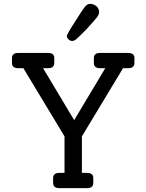

<svg xmlns="http://www.w3.org/2000/svg" viewBox="-20 -974 758 994"><path d="M354 -762Q343 -762 334.5 -770.5Q326 -779 326 -788Q326 -797 375 -872Q409 -927 421 -940.5Q433 -954 446 -954Q465 -954 479 -942Q493 -930 493 -911Q493 -899 482 -884.5Q471 -870 430 -825Q389 -783 376.5 -772.5Q364 -762 354 -762ZM643 -700Q676 -700 676 -673V-648Q676 -621 643 -621H617L404 -268V-79H430Q463 -79 463 -52V-27Q463 0 430 0H288Q255 0 255 -27V-52Q255 -79 288 -79H314V-268L101 -621H75Q42 -621 42 -648V-673Q42 -700 75 -700H229Q261 -700 261 -673V-648Q261 -621 229 -621H203L364 -352L525 -621H498Q466 -621 466 -648V-673Q466 -700 498 -700Z"/></svg>

Font: Solway
Style: Regular
Weight: 400
Designer: Mariya V. Pigoulevskaya
Foundry: The Northern Block Ltd.
Version: Version 1.000;hotconv 1.0.109;makeotfexe 2.5.65596